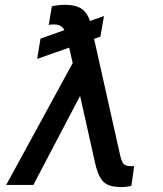

<svg xmlns="http://www.w3.org/2000/svg" viewBox="-20 -758 669 787"><path d="M406.2 -692.4 391.6 -607.9 132.3 -516.6 146 -599.6ZM317.9 -383.3 116.7 0H5.4L299.3 -538.6L368.7 -534.7ZM243.7 -738.3Q296.9 -738.3 320.6 -717.3Q344.2 -696.3 352.5 -657.2L473.1 -118.7Q477.1 -102.5 481.9 -93.5Q486.8 -84.5 494.4 -80.8Q502 -77.1 512.7 -77.1Q517.1 -77.1 521.7 -77.1Q526.4 -77.1 529.8 -77.1L518.6 3.4Q512.7 5.4 501.5 7.1Q490.2 8.8 479 8.8Q449.7 8.8 428.7 2.2Q407.7 -4.4 393.6 -25.6Q379.4 -46.9 369.6 -90.8L283.2 -477.1L252 -611.8Q245.6 -638.7 233.4 -648.2Q221.2 -657.7 203.6 -657.7Q198.7 -657.7 191.4 -657.5Q184.1 -657.2 179.7 -655.8L192.4 -731.9Q199.2 -734.4 216.1 -736.3Q232.9 -738.3 243.7 -738.3Z"/></svg>

Font: Inter 17pt
Style: Italic
Weight: 400
Italic angle: -9.3988°
Version: Version 4.001;git-66647c0bb